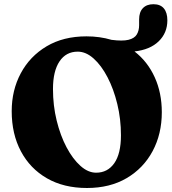

<svg xmlns="http://www.w3.org/2000/svg" viewBox="-20 -896 838 935"><path d="M401 -719Q466 -719 523 -702Q577 -695 606 -702.2Q635 -709.5 646.2 -728.2Q657.5 -747 657.5 -773.5V-801.5Q657.5 -837 675.8 -856.2Q694 -875.5 727 -875.5Q761 -875.5 778 -855Q795 -834.5 795 -797Q795 -736 753 -695Q711 -654 635 -645.5Q698.5 -596.5 733.2 -520.2Q768 -444 768 -349.5Q768 -243.5 723.2 -160Q678.5 -76.5 596.8 -28.5Q515 19.5 403.5 19.5Q290.5 19.5 208.5 -27.8Q126.5 -75 81.8 -159.2Q37 -243.5 37 -354.5Q37 -456.5 81.2 -539.2Q125.5 -622 207 -670.5Q288.5 -719 401 -719ZM569 -237Q569 -316.5 551.2 -389.5Q533.5 -462.5 503.5 -520Q473.5 -577.5 436 -611Q398.5 -644.5 358.5 -644.5Q301.5 -644.5 269.8 -597Q238 -549.5 238 -462.5Q238 -382 256 -308.8Q274 -235.5 304.2 -178.5Q334.5 -121.5 371.8 -88.2Q409 -55 448 -55Q504 -55 536.5 -101.2Q569 -147.5 569 -237Z"/></svg>

Font: Fraunces 9pt S050
Style: Bold
Weight: 700
Version: Version 1.000; ttfautohint (v1.8.3)